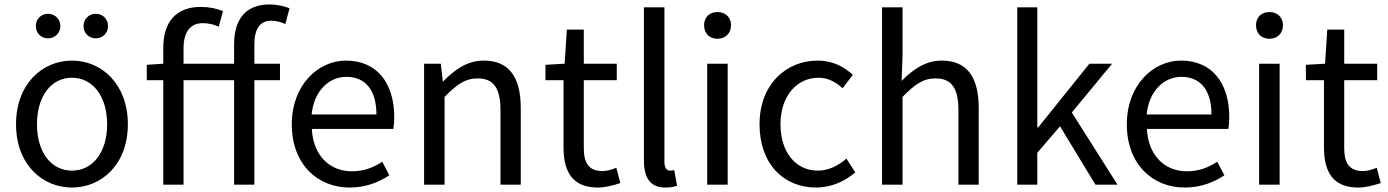

<svg xmlns="http://www.w3.org/2000/svg" viewBox="-20 -829 6233 862"><path d="M303 13C436 13 554 -91 554 -271C554 -452 436 -557 303 -557C170 -557 52 -452 52 -271C52 -91 170 13 303 13ZM303 -63C209 -63 146 -146 146 -271C146 -396 209 -480 303 -480C397 -480 461 -396 461 -271C461 -146 397 -63 303 -63ZM196 -657C227 -657 251 -681 251 -712C251 -743 227 -767 196 -767C163 -767 141 -743 141 -712C141 -681 163 -657 196 -657ZM410 -657C442 -657 465 -681 465 -712C465 -743 442 -767 410 -767C378 -767 355 -743 355 -712C355 -681 378 -657 410 -657Z M639 -469H713V0H804V-469H1031V0H1122V-469H1237V-543H1122V-629C1122 -699 1147 -736 1198 -736C1218 -736 1240 -731 1261 -721L1280 -792C1255 -802 1222 -809 1190 -809C1081 -809 1031 -740 1031 -630V-543H804V-613C804 -685 835 -725 889 -725C916 -725 939 -720 962 -709L981 -779C953 -791 918 -798 881 -798C769 -798 713 -728 713 -615V-543L639 -538Z M1550 13C1623 13 1681 -11 1728 -42L1696 -103C1655 -76 1613 -60 1560 -60C1457 -60 1386 -134 1380 -250H1746C1748 -264 1750 -282 1750 -302C1750 -457 1672 -557 1533 -557C1409 -557 1290 -448 1290 -271C1290 -92 1405 13 1550 13ZM1379 -315C1390 -423 1458 -484 1535 -484C1620 -484 1670 -425 1670 -315Z M1884 0H1976V-394C2030 -449 2068 -477 2124 -477C2196 -477 2227 -434 2227 -332V0H2318V-344C2318 -482 2266 -557 2152 -557C2078 -557 2021 -516 1970 -464H1968L1959 -543H1884Z M2664 13C2698 13 2734 3 2765 -7L2747 -76C2729 -68 2705 -61 2685 -61C2622 -61 2601 -99 2601 -165V-469H2749V-543H2601V-696H2525L2515 -543L2429 -538V-469H2510V-168C2510 -59 2549 13 2664 13Z M2967 13C2992 13 3007 9 3020 5L3007 -65C2997 -63 2993 -63 2988 -63C2974 -63 2963 -74 2963 -102V-796H2871V-108C2871 -31 2899 13 2967 13Z M3155 0H3247V-543H3155ZM3201 -655C3237 -655 3262 -679 3262 -716C3262 -751 3237 -775 3201 -775C3165 -775 3141 -751 3141 -716C3141 -679 3165 -655 3201 -655Z M3644 13C3709 13 3771 -13 3820 -55L3780 -117C3746 -87 3702 -63 3652 -63C3552 -63 3484 -146 3484 -271C3484 -396 3556 -480 3655 -480C3697 -480 3732 -461 3763 -433L3809 -493C3771 -527 3722 -557 3651 -557C3511 -557 3390 -452 3390 -271C3390 -91 3500 13 3644 13Z M3940 0H4032V-394C4086 -449 4124 -477 4180 -477C4252 -477 4283 -434 4283 -332V0H4374V-344C4374 -482 4322 -557 4208 -557C4134 -557 4078 -516 4028 -466L4032 -578V-796H3940Z M4547 0H4637V-143L4739 -262L4898 0H4997L4792 -324L4973 -543H4871L4641 -257H4637V-796H4547Z M5299 13C5372 13 5430 -11 5477 -42L5445 -103C5404 -76 5362 -60 5309 -60C5206 -60 5135 -134 5129 -250H5495C5497 -264 5499 -282 5499 -302C5499 -457 5421 -557 5282 -557C5158 -557 5039 -448 5039 -271C5039 -92 5154 13 5299 13ZM5128 -315C5139 -423 5207 -484 5284 -484C5369 -484 5419 -425 5419 -315Z M5633 0H5725V-543H5633ZM5679 -655C5715 -655 5740 -679 5740 -716C5740 -751 5715 -775 5679 -775C5643 -775 5619 -751 5619 -716C5619 -679 5643 -655 5679 -655Z M6078 13C6112 13 6148 3 6179 -7L6161 -76C6143 -68 6119 -61 6099 -61C6036 -61 6015 -99 6015 -165V-469H6163V-543H6015V-696H5939L5929 -543L5843 -538V-469H5924V-168C5924 -59 5963 13 6078 13Z"/></svg>

Font: Noto Sans HK
Style: Regular
Weight: 400
Designer: Ryoko NISHIZUKA 西塚涼子 (kana, bopomofo & ideographs); Paul D. Hunt (Latin, Greek & Cyrillic); Sandoll Communications 산돌커뮤니
Foundry: Adobe
Version: Version 2.004;hotconv 1.0.118;makeotfexe 2.5.65603